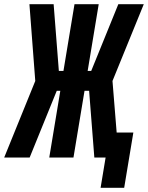

<svg xmlns="http://www.w3.org/2000/svg" viewBox="-50 -755 709 920"><path d="M432 145 456 0H402L377 -320H355L302 0H186L239 -320H222L92 0H-30L119 -367L91 -735H207L232 -415H254L307 -735H423L370 -415H387L517 -735H639L489 -367L509 -120H589L545 145Z"/></svg>

Font: Iosevka Heavy Extended
Style: Italic
Weight: 900
Width: 7
Italic angle: -9°
Monospace: yes
Designer: Belleve Invis
Foundry: Belleve Invis
Version: Version 32.5.0; ttfautohint (v1.8.4)